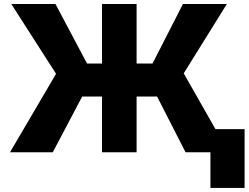

<svg xmlns="http://www.w3.org/2000/svg" viewBox="-20 -747 1220 942"><path d="M650.2 -727.3V-435.4H728.3L877.5 -727.3H1093L881.4 -387.1L1101.6 0H890.3L750.7 -273.4H650.2V0H480.5V-273.4H383.2L239 0H29.1L255 -384.9L35.5 -727.3H252.1L407 -435.4H480.5V-727.3ZM1180 -113.3V175.1H1012.4V-113.3Z"/></svg>

Font: Inter UI Extra Bold
Style: Regular
Weight: 800
Designer: Rasmus Andersson
Foundry: rsms
Version: 3.2;8d6f07862